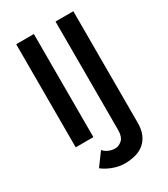

<svg xmlns="http://www.w3.org/2000/svg" viewBox="-223 -801 989 1129"><g transform="rotate(-30 272.0 -236.5)"><path d="M199 88 135 175Q148 186 170.5 198Q193 210 222 218.5Q251 227 282 227Q322 227 356 217.5Q390 208 414.5 187Q439 166 452.5 134Q466 102 466 57V-700H345V36Q345 83 323 102.5Q301 122 278 122Q253 122 232 112.5Q211 103 199 88ZM78 -700V0H198V-700Z"/></g></svg>

Font: Jost Medium
Style: Regular
Weight: 500
Version: Version 3.710